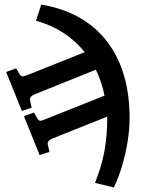

<svg xmlns="http://www.w3.org/2000/svg" viewBox="-20 -556 640 843"><path d="M161 -536Q349 -504 449 -375Q549 -246 549 -37Q549 10 540.5 64Q532 118 516.5 170.5Q501 223 480 267L397 247Q426 176 438.5 107.5Q451 39 451 -44L208 53Q186 63 190 79L197 111L154 125L85 -46L129 -62L144 -36Q149 -27 155.5 -26Q162 -25 175 -31L439 -136Q427 -196 401 -250L130 -141Q108 -131 112 -115L119 -83L76 -69L7 -240L51 -256L66 -230Q71 -222 77.5 -221Q84 -220 97 -225L352 -327Q312 -377 258 -412Q204 -447 138 -465Z"/></svg>

Font: Literata 7pt
Style: Regular
Weight: 400
Designer: Latin by Veronika Burian and Jose Scaglione. Greek by Irene Vlachou. Cyrillic by Vera Evstafieva.
Foundry: TypeTogether
Version: Version 3.002